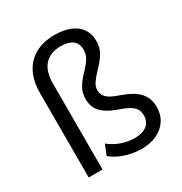

<svg xmlns="http://www.w3.org/2000/svg" viewBox="-168 -839 925 974"><g transform="rotate(-30 294.0 -352.0)"><path d="M384 9Q352 9 319.5 2Q287 -5 259 -18Q231 -31 210 -49L234 -108Q268 -81 306 -68.5Q344 -56 380 -56Q426 -56 451.5 -76Q477 -96 477 -134Q477 -166 456.5 -185Q436 -204 384 -222Q340 -237 313 -255.5Q286 -274 274 -297.5Q262 -321 262 -351Q262 -387 278 -415.5Q294 -444 329 -480Q353 -505 366 -526.5Q379 -548 379 -575Q379 -600 368 -616Q357 -632 336 -640Q315 -648 287 -648Q225 -648 191.5 -611.5Q158 -575 158 -502V0H77V-493Q77 -564 102.5 -613Q128 -662 175 -687.5Q222 -713 288 -713Q340 -713 378 -697.5Q416 -682 436.5 -652.5Q457 -623 457 -582Q457 -555 449 -533.5Q441 -512 426 -492Q411 -472 390 -451Q362 -421 349 -401.5Q336 -382 336 -362Q336 -343 344.5 -329Q353 -315 372.5 -303.5Q392 -292 425 -281Q494 -257 524.5 -223Q555 -189 555 -137Q555 -93 533 -60Q511 -27 473 -9Q435 9 384 9Z"/></g></svg>

Font: Nunito Sans 10pt SemiCondensed
Style: Regular
Weight: 400
Width: 4
Designer: Vernon Adams
Foundry: Vernon Adams
Version: Version 3.101;gftools[0.9.27]